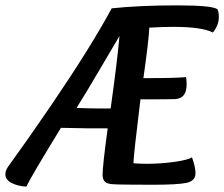

<svg xmlns="http://www.w3.org/2000/svg" viewBox="-62 -685 835 715"><path d="M311 -281H350Q374 -451 383 -551Q366 -523 312.5 -431.5Q259 -340 223 -283Q279 -281 311 -281ZM731 -564Q689 -585 583 -585Q542 -585 494 -582Q492 -534 472 -394Q601 -394 631 -398Q633 -384 633 -370Q633 -319 591 -316Q569 -315 461 -315Q435 -103 435 -77Q461 -75 485 -75Q535 -75 586 -82Q637 -89 653 -99Q666 -63 666 -40Q666 -11 632.5 -4Q599 3 505 3Q386 3 358 1Q337 0 328.5 -8.5Q320 -17 320 -34Q320 -67 339 -207H271Q253 -207 165 -209Q54 -28 36 10Q3 8 -19.5 -4Q-42 -16 -42 -36Q-42 -50 -32 -64Q49 -176 132 -298Q275 -508 354 -654Q459 -665 596 -665Q732 -665 748 -650Q753 -639 753 -622Q753 -592 731 -564Z"/></svg>

Font: Overlock
Style: Bold Italic
Weight: 700
Version: Version 1.001